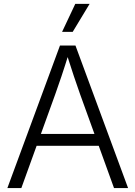

<svg xmlns="http://www.w3.org/2000/svg" viewBox="-20 -960 691 980"><path d="M17.6 0 286.1 -727.5H365.2L633.8 0H562L389.2 -478Q374.5 -519 357.2 -570.6Q339.8 -622.1 316.4 -696.3H334Q311 -621.6 293.5 -569.8Q275.9 -518.1 261.7 -478L88.9 0ZM144 -215.8V-276.4H506.8V-215.8ZM296.9 -797.4 364.3 -940.4H437.5L351.1 -797.4Z"/></svg>

Font: Inter 24pt Light
Style: Regular
Weight: 300
Designer: Rasmus Andersson
Foundry: rsms
Version: Version 4.001;git-66647c0bb